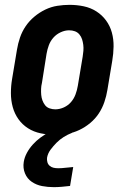

<svg xmlns="http://www.w3.org/2000/svg" viewBox="-20 -548 540 792"><path d="M207 8Q177 8 148 2Q119 -4 95.5 -19Q72 -34 56 -56.5Q40 -79 32.5 -106.5Q25 -134 25 -164Q25 -194 30 -223L50 -343Q54 -368 62.5 -393Q71 -418 86 -440Q101 -462 122 -479.5Q143 -497 167 -508.5Q191 -520 216.5 -524Q242 -528 267 -528Q297 -528 325.5 -522Q354 -516 377.5 -501Q401 -486 417.5 -463.5Q434 -441 441.5 -413.5Q449 -386 448.5 -356Q448 -326 443 -297L423 -177Q419 -152 410.5 -127Q402 -102 387.5 -80Q373 -58 352 -40.5Q331 -23 306.5 -11.5Q282 0 257 4Q232 8 207 8ZM208 -97Q226 -97 243.5 -105Q261 -113 273 -127Q285 -141 291.5 -158.5Q298 -176 301 -194L321 -314Q323 -326 324 -338.5Q325 -351 323.5 -363Q322 -375 318.5 -386Q315 -397 307.5 -406Q300 -415 289 -419Q278 -423 265 -423Q248 -423 230.5 -415Q213 -407 200.5 -393Q188 -379 181.5 -361.5Q175 -344 172 -326L153 -206Q150 -194 149.5 -181.5Q149 -169 150 -157Q151 -145 155 -134Q159 -123 166 -114Q173 -105 184.5 -101Q196 -97 208 -97ZM202 224Q177 224 153.5 219.5Q130 215 111 202Q92 189 83 167Q74 145 78 120Q81 101 91 82.5Q101 64 115.5 48Q130 32 147 19.5Q164 7 183 -3L193 -8H278L277 0Q259 7 243 17Q227 27 213.5 40.5Q200 54 188.5 69.5Q177 85 174 103Q173 112 175.5 121Q178 130 185 136Q192 142 201 144Q210 146 220 146Q235 146 250.5 144Q266 142 282 141L269 219Q252 221 235 222.5Q218 224 202 224Z"/></svg>

Font: Iosevka SS04 Extrabold Oblique
Style: Regular
Weight: 800
Italic angle: -9°
Monospace: yes
Designer: Belleve Invis
Foundry: Belleve Invis
Version: Version 19.0.0; ttfautohint (v1.8.4)